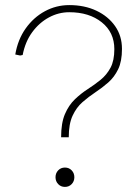

<svg xmlns="http://www.w3.org/2000/svg" viewBox="-20 -728 549 754"><path d="M220 -189Q220 -245 235 -280Q250 -315 274 -338Q298 -361 324.5 -378Q351 -395 375 -414.5Q399 -434 414 -462Q429 -490 429 -535Q429 -601 379.5 -640.5Q330 -680 252 -680Q210 -680 172 -659.5Q134 -639 106.5 -601.5Q79 -564 69 -512L59 -510L40 -514Q50 -573 81 -616.5Q112 -660 156.5 -684Q201 -708 252 -708Q312 -708 358.5 -686Q405 -664 432 -625.5Q459 -587 459 -536Q459 -487 444 -456Q429 -425 405 -404Q381 -383 354.5 -365.5Q328 -348 304 -327Q280 -306 265 -273.5Q250 -241 250 -189ZM235 6Q219 6 208.5 -5Q198 -16 198 -32Q198 -48 208.5 -59Q219 -70 235 -70Q251 -70 261.5 -59Q272 -48 272 -32Q272 -16 261.5 -5Q251 6 235 6Z"/></svg>

Font: Fustat ExtraLight
Style: Regular
Weight: 250
Designer: Mohamed Gaber, Khaled Hosny, Laura Garcia Mut
Foundry: Kief Type Foundry, Alif Type Foundry, Hard Type Foundry
Version: Version 1.007